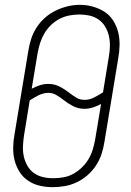

<svg xmlns="http://www.w3.org/2000/svg" viewBox="-20 -766 540 794"><path d="M198 8Q171 8 144.5 2Q118 -4 96.5 -18.5Q75 -33 61 -55Q47 -77 40.5 -102.5Q34 -128 34.5 -155.5Q35 -183 40 -210L97 -555Q101 -581 109 -605.5Q117 -630 131.5 -652.5Q146 -675 166.5 -693Q187 -711 211 -722.5Q235 -734 260 -740Q285 -746 311 -746Q311 -746 311 -746Q311 -746 311 -746Q338 -746 364.5 -738.5Q391 -731 412.5 -717Q434 -703 448 -681Q462 -659 468.5 -633.5Q475 -608 474.5 -580Q474 -552 469 -525L412 -180Q408 -154 400 -129.5Q392 -105 377.5 -82.5Q363 -60 342.5 -42Q322 -24 298 -12.5Q274 -1 248.5 3.5Q223 8 198 8ZM329 -353Q340 -353 349.5 -355.5Q359 -358 368.5 -362.5Q378 -367 387 -372.5Q396 -378 406 -384L430 -531Q434 -552 434.5 -574Q435 -596 430.5 -616.5Q426 -637 415.5 -655Q405 -673 388 -685Q371 -697 350.5 -701.5Q330 -706 308 -706Q287 -706 266.5 -702Q246 -698 226.5 -688Q207 -678 191 -662.5Q175 -647 164 -628.5Q153 -610 146.5 -590Q140 -570 136 -549L111 -399Q128 -408 145 -413.5Q162 -419 180 -419Q205 -419 226.5 -408Q248 -397 267 -382Q267 -382 267 -382Q267 -382 267 -382L268 -381Q281 -371 296 -362Q311 -353 329 -353ZM199 -29Q220 -29 241 -32.5Q262 -36 281 -46Q300 -56 316.5 -71.5Q333 -87 344.5 -105.5Q356 -124 362.5 -144.5Q369 -165 373 -186L398 -336Q381 -327 364 -321.5Q347 -316 329 -316Q304 -316 282.5 -327Q261 -338 242 -353Q242 -353 242 -353Q242 -353 242 -353L241 -354Q228 -364 213 -373Q198 -382 180 -382Q170 -382 160 -379.5Q150 -377 140.5 -372.5Q131 -368 122 -362.5Q113 -357 103 -351L79 -204Q76 -183 75 -161Q74 -139 78.5 -119Q83 -99 93 -81Q103 -63 119.5 -51Q136 -39 156.5 -34Q177 -29 199 -29Z"/></svg>

Font: Iosevka Curly XLtObl
Style: Regular
Weight: 200
Italic angle: -9°
Monospace: yes
Designer: Belleve Invis
Foundry: Belleve Invis
Version: Version 11.1.0; ttfautohint (v1.8.3)